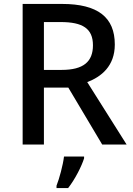

<svg xmlns="http://www.w3.org/2000/svg" viewBox="-20 -734 673 975"><path d="M295 -714H95V0H203V-289H327L499 0H623L423 -317C494 -344 563 -398 563 -508C563 -646 477 -714 295 -714ZM288 -622C400 -622 452 -589 452 -504C452 -421 404 -379 293 -379H203V-622ZM407 70V61H305C300 104 281 174 267 209V221H326C362 175 395 109 407 70Z"/></svg>

Font: Noto Sans Malayalam Medium
Style: Regular
Weight: 500
Designer: Jelle Bosma - Monotype Design Team
Foundry: Monotype Imaging Inc.
Version: Version 2.104